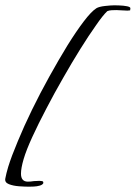

<svg xmlns="http://www.w3.org/2000/svg" viewBox="-97 -551 511 723"><path d="M12 152Q-2 152 -24.5 150.5Q-47 149 -63.5 142.5Q-80 136 -77 121Q-75 111 -72.5 100.5Q-70 90 -66 77Q-54 38 -30 -19Q-7 -75 23.5 -137.5Q54 -200 89 -263Q124 -326 157 -380Q190 -433 218.5 -470.5Q247 -508 266 -520Q276 -526 298.5 -528.5Q321 -531 334 -531Q338 -531 353 -530.5Q368 -530 381 -527.5Q394 -525 394 -520L393 -512Q388 -511 383 -511Q372 -511 362 -512Q352 -513 341 -513Q333 -513 323.5 -512.5Q314 -512 307 -509Q290 -493 264 -455Q237 -417 205.5 -366.5Q174 -316 141 -258Q107 -199 78 -143Q48 -86 25 -36Q2 14 -8 48Q-18 82 -18 103Q-18 133 8 133Q19 133 30 131Q40 130 51 130H52Q56 130 61.5 131Q67 132 66 139Q63 145 52.5 148Q42 151 30 151.5Q18 152 12 152Z"/></svg>

Font: Birthstone Bounce
Style: Regular
Weight: 400
Designer: Robert E. Leuschke
Foundry: Rob Leuschke
Version: Version 1.010; ttfautohint (v1.8.3)